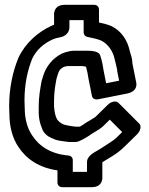

<svg xmlns="http://www.w3.org/2000/svg" viewBox="-20 -646 622 799"><path d="M81.9 -228.3C81.9 -297.6 95.1 -354 113.7 -401.1C131.6 -438.2 159.4 -463.4 199.6 -482.2C212.1 -487.1 216.5 -488.4 229.7 -490.6C237.1 -491.8 268.9 -499.4 268.9 -534.3V-562.1H328.1V-511.7C328.1 -501.7 334.1 -494.4 342.9 -492.6C364.8 -488.2 387.3 -483.2 401.3 -477.1C429.6 -462.7 450.5 -433.6 457.6 -397.9C459.9 -386.2 465.1 -369.7 467.2 -357.5C467.5 -349.8 468.5 -345.5 469.7 -340.4L475.7 -310.2L421.7 -299.5L411.5 -350.6C408.3 -371.8 404.6 -393.3 397.5 -413.5C394 -432.4 363 -434.9 343.3 -434.9H289.3C264 -434.9 238.6 -423.6 234.9 -421.6C199.9 -403.9 171.3 -369.2 159.6 -330.1L153.6 -310.1C153.2 -308.8 152.8 -307.1 152.6 -306.2C147.2 -276.1 141.1 -241.8 141.1 -203.7V-176.7C141.1 -153.6 146.8 -130.6 154.3 -113.1C161.6 -89.3 181.2 -77.3 193.9 -71.8L207.9 -65.8C218.5 -61.3 236.7 -58.9 249.6 -57.3L265.6 -55.3C266.6 -55.2 268 -55.1 268.7 -55.1H294.7C299.1 -55.1 304.2 -56.4 308.5 -58.2C330 -67.4 349.3 -80.1 363.8 -90.3C370.1 -93.8 375.2 -97 379.7 -100L395 -109.6C401.5 -113.7 407.3 -118.9 412.5 -124.1L436.9 -148.1L488.5 -96.4L464.5 -72.9C452.4 -60.7 426.5 -46.1 398.7 -27.5C376.5 -12.8 342.1 -0.9 342.1 29.3L342.1 69.1H282.9V20.7C282.9 8.6 274 1.1 263.3 1.1C192.6 -5.5 143.6 -36.3 113.6 -82.9C94.2 -111.2 82.9 -150 82.9 -197.3C82.9 -207.3 81.9 -217.5 81.9 -228.3ZM264.7 -371.1 318.7 -371.1C323 -371.1 330.6 -370.2 337.9 -368.6C342.5 -352.3 344.7 -341.9 348.5 -317.4L362.6 -246.9C364.7 -236.4 374.7 -230.2 387.7 -232.7L508.7 -256.7C558.7 -266.7 546.4 -305.1 546.4 -305.1L532.3 -375.6C531 -380.8 530.9 -382.9 530.9 -384.3C530.9 -401.2 524.1 -419.3 520.2 -432.9C510.5 -479.6 484.5 -517 444.7 -536.9C427.7 -544.4 410.1 -548.6 391.9 -552.4V-606.3C391.9 -617 384.4 -625.9 372.3 -625.9H249.3C199.5 -625.9 205.1 -581.7 205.1 -581.7L205.1 -543.2C203 -542.4 198.1 -540.6 195.4 -539.3C137.5 -512.6 86 -467.4 56.9 -406.1C56.6 -405.5 56.1 -404.3 55.8 -403.5C33 -346.6 18.1 -280.6 18.1 -203.7C18.1 -192.6 18.4 -183.7 19.1 -171.8C19.3 -118 32.3 -70.3 56.4 -35.1C89.5 16.1 142.9 52.1 219.1 63L219.1 113.3C219.1 124 226.6 132.9 238.7 132.9L361.7 132.9C411.5 132.9 405.9 88.7 405.9 88.7L405.9 29C433.7 11.3 466.4 -4 499.5 -37.1L550.3 -86.9C565.6 -101.9 569 -122 559.5 -131.5L472.5 -218.5C464.1 -226.9 444.1 -225.1 428.7 -210.1L377.2 -159.6C377.2 -159.6 377 -159.4 376.1 -158.6L362.3 -150C356 -145.8 353.7 -144.5 352 -143.7C337.7 -136.5 325.1 -125.3 312.1 -118.9H294.9L280.4 -120.7C271.9 -121.7 258.2 -124.5 248.6 -126.8L237.2 -131.7C223.6 -140 218.2 -147.2 215.1 -154.3C209.3 -167.3 206.9 -180.5 204.9 -202.5V-228.3C204.9 -259.9 209.6 -288.2 215 -317.9L220.4 -335.9C226.1 -354.7 230.7 -359 244.5 -367.1C250 -368.5 255.6 -371.1 264.7 -371.1Z"/></svg>

Font: Tape
Style: Regular
Weight: 500
Foundry: Cannot Into Space Fonts
Version: Version 0.97